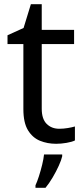

<svg xmlns="http://www.w3.org/2000/svg" viewBox="-20 -730 401 920"><path d="M264 -113Q284 -113 305 -116.5Q326 -120 339 -124V-57Q325 -50 299 -45.5Q273 -41 249 -41Q207 -41 171.5 -55.5Q136 -70 114 -106Q92 -142 92 -207V-519H16V-561L93 -596L128 -710H180V-587H335V-519H180V-209Q180 -160 203.5 -136.5Q227 -113 264 -113ZM278 19Q274 37 261.5 64.5Q249 92 232.5 120Q216 148 198 170H150V158Q158 141 166.5 114.5Q175 88 182 59.5Q189 31 191 10H278Z"/></svg>

Font: Noto Sans Tamil UI
Style: Regular
Weight: 400
Designer: Jelle Bosma - Monotype Design Team
Foundry: Monotype Imaging Inc.
Version: Version 2.004